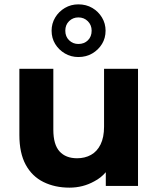

<svg xmlns="http://www.w3.org/2000/svg" viewBox="-20 -854 727 882"><path d="M299 8Q232 8 179.5 -18Q127 -44 98 -97.5Q69 -151 69 -234V-538H225V-258Q225 -190 253.5 -158.5Q282 -127 334 -127Q370 -127 398 -142.5Q426 -158 442 -190.5Q458 -223 458 -272V-538H614V0H466V-63Q444 -37 413 -21Q361 8 299 8ZM340 -592Q306 -592 278 -608.5Q250 -625 233.5 -652Q217 -679 217 -713Q217 -746 233.5 -773.5Q250 -801 278 -817.5Q306 -834 340 -834Q376 -834 404 -817.5Q432 -801 448.5 -773.5Q465 -746 465 -713Q465 -679 448.5 -652Q432 -625 404 -608.5Q376 -592 340 -592ZM340 -652Q367 -652 384 -669Q401 -686 401 -713Q401 -739 383.5 -756.5Q366 -774 340 -774Q315 -774 297.5 -757Q280 -740 280 -713Q280 -686 297.5 -669Q315 -652 340 -652Z"/></svg>

Font: Montserrat Z
Style: Bold
Weight: 700
Designer: Julieta Ulanovsky
Foundry: Julieta Ulanovsky
Version: Version 8.000